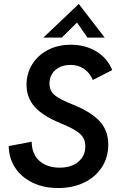

<svg xmlns="http://www.w3.org/2000/svg" viewBox="-20 -937 612 970"><path d="M24 -199 140 -221Q141 -157 180 -123.5Q219 -90 281 -90Q341 -90 376 -120Q411 -150 411 -197Q411 -238 382.5 -262.5Q354 -287 289 -313Q198 -350 156 -396.5Q114 -443 114 -509Q114 -565 142 -611Q170 -657 221 -684Q272 -711 337 -711Q411 -711 467 -677Q523 -643 547 -583L449 -533Q433 -570 404 -589.5Q375 -609 337 -609Q288 -609 259 -582.5Q230 -556 230 -515Q230 -478 256.5 -456Q283 -434 352 -407Q441 -371 484 -324Q527 -277 527 -206Q527 -142 494.5 -92Q462 -42 404.5 -14.5Q347 13 274 13Q202 13 146 -13.5Q90 -40 57.5 -88Q25 -136 24 -199ZM378 -917 509 -747H422L369 -823L292 -747H199Z"/></svg>

Font: Hanken Grotesk SemiBold
Style: Italic
Weight: 600
Italic angle: -8°
Designer: Alfredo Marco Pradil
Foundry: Hanken Design Co.
Version: Version 3.014